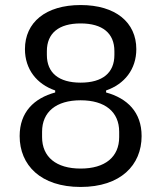

<svg xmlns="http://www.w3.org/2000/svg" viewBox="-20 -730 640 762"><path d="M300 12C459 12 542 -75 542 -190C542 -285 485 -340 401 -363V-371C474 -396 521 -455 521 -535C521 -641 439 -710 300 -710C161 -710 79 -641 79 -535C79 -455 126 -396 199 -371V-363C115 -340 58 -285 58 -190C58 -75 141 12 300 12ZM300 -61C203 -61 147 -107 147 -186V-207C147 -286 203 -332 300 -332C397 -332 453 -286 453 -207V-186C453 -107 397 -61 300 -61ZM300 -402C213 -402 166 -441 166 -512V-527C166 -598 213 -637 300 -637C387 -637 434 -598 434 -527V-512C434 -441 387 -402 300 -402Z"/></svg>

Font: IBM Plex Thai Looped
Style: Regular
Weight: 400
Designer: Mike Abbink, Paul van der Laan, Pieter van Rosmalen, Ben Mitchell, Mark Frömberg
Foundry: Bold Monday
Version: Version 1.0